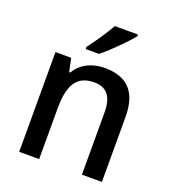

<svg xmlns="http://www.w3.org/2000/svg" viewBox="-139 -870 873 975"><g transform="rotate(20 298.0 -383.0)"><path d="M439 -766H314C289 -721 244 -655 215 -618V-606H287C333 -642 409 -719 439 -756ZM340 -549C275 -549 214 -523 182 -467H176L161 -539H76V0H184V-272C184 -394 215 -462 315 -462C383 -462 415 -420 415 -336V0H523V-351C523 -490 457 -549 340 -549Z"/></g></svg>

Font: Noto Sans Thai Medium
Style: Regular
Weight: 500
Designer: Monotype Design Team
Foundry: Monotype Imaging Inc.
Version: Version 1.901